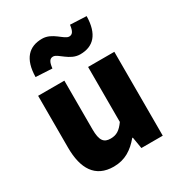

<svg xmlns="http://www.w3.org/2000/svg" viewBox="-199 -981 1052 1128"><g transform="rotate(-30 327.0 -417.0)"><path d="M244 14C321 14 374 -22 421 -78H425L438 0H583V-569H405V-196C375 -154 350 -138 310 -138C265 -138 244 -161 244 -239V-569H66V-217C66 -75 119 14 244 14ZM403 -656C492 -656 545 -710 547 -832L437 -837C432 -794 420 -779 399 -779C365 -779 324 -848 253 -848C164 -848 110 -794 108 -672L219 -666C224 -710 235 -725 257 -725C290 -725 332 -656 403 -656Z"/></g></svg>

Font: Noto Sans TC Black
Style: Regular
Weight: 900
Designer: Ryoko NISHIZUKA 西塚涼子 (kana, bopomofo & ideographs); Paul D. Hunt (Latin, Greek & Cyrillic); Sandoll Communications 산돌커뮤니
Foundry: Adobe
Version: Version 2.004;hotconv 1.0.118;makeotfexe 2.5.65603